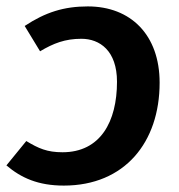

<svg xmlns="http://www.w3.org/2000/svg" viewBox="-32 -564 559 599"><path d="M242 -544C168 -544 110 -526 45 -483L93 -404C135 -429 171 -443 222 -443C279 -443 333 -406 333 -309C333 -184 281 -89 163 -89C115 -89 88 -101 50 -124L-12 -48C34 -9 87 15 167 15C357 15 466 -120 466 -306C466 -455 376 -544 242 -544Z"/></svg>

Font: Fira Sans Medium
Style: Italic
Weight: 500
Italic angle: -8°
Designer: bBox Type GmbH & Carrois Corporate GbR & Edenspiekermann AG
Foundry: bBox Type GmbH & Carrois Corporate GbR & Edenspiekermann AG
Version: Version 4.301;PS 004.301;hotconv 1.0.88;makeotf.lib2.5.64775